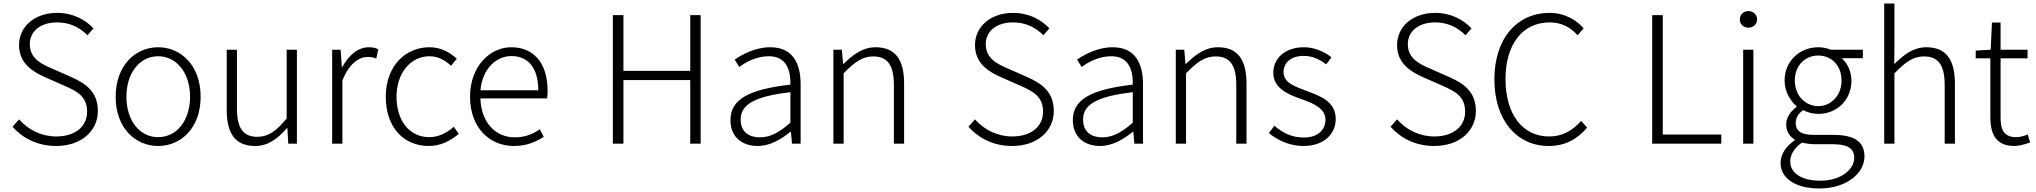

<svg xmlns="http://www.w3.org/2000/svg" viewBox="-20 -815 11548 1089"><path d="M299 13C442 13 535 -73 535 -185C535 -296 465 -342 382 -379L273 -427C220 -450 149 -481 149 -564C149 -639 211 -688 304 -688C376 -688 433 -659 476 -615L510 -654C464 -704 392 -742 304 -742C180 -742 88 -667 88 -559C88 -452 171 -406 236 -377L345 -329C417 -297 474 -269 474 -181C474 -98 407 -41 299 -41C216 -41 141 -78 88 -138L51 -96C109 -31 193 13 299 13Z M877 13C1006 13 1118 -89 1118 -266C1118 -444 1006 -547 877 -547C748 -547 636 -444 636 -266C636 -89 748 13 877 13ZM877 -37C773 -37 697 -130 697 -266C697 -402 773 -496 877 -496C981 -496 1058 -402 1058 -266C1058 -130 981 -37 877 -37Z M1427 13C1501 13 1555 -28 1607 -88H1610L1615 0H1664V-533H1606V-143C1546 -71 1502 -39 1440 -39C1358 -39 1324 -90 1324 -199V-533H1266V-192C1266 -55 1316 13 1427 13Z M1864 0H1922V-358C1961 -457 2018 -492 2065 -492C2086 -492 2096 -490 2114 -483L2126 -535C2109 -544 2093 -547 2072 -547C2010 -547 1957 -501 1921 -434H1919L1912 -533H1864Z M2412 13C2479 13 2536 -16 2582 -56L2554 -96C2518 -64 2470 -37 2415 -37C2303 -37 2229 -130 2229 -266C2229 -402 2310 -496 2416 -496C2466 -496 2505 -473 2538 -442L2571 -482C2534 -515 2486 -547 2415 -547C2283 -547 2168 -444 2168 -266C2168 -89 2273 13 2412 13Z M2894 13C2971 13 3021 -12 3064 -39L3042 -82C3002 -54 2957 -36 2900 -36C2785 -36 2708 -127 2705 -257H3083C3085 -270 3086 -284 3086 -299C3086 -455 3009 -547 2880 -547C2759 -547 2646 -439 2646 -266C2646 -91 2757 13 2894 13ZM2705 -303C2716 -425 2794 -497 2881 -497C2974 -497 3033 -432 3033 -303Z M3456 0H3516V-361H3895V0H3954V-729H3895V-413H3516V-729H3456Z M4278 13C4346 13 4410 -24 4464 -68H4466L4472 0H4521V-338C4521 -456 4476 -547 4349 -547C4262 -547 4188 -505 4147 -477L4173 -435C4210 -463 4271 -496 4341 -496C4442 -496 4465 -414 4463 -335C4228 -308 4123 -252 4123 -134C4123 -35 4192 13 4278 13ZM4290 -36C4231 -36 4181 -64 4181 -137C4181 -219 4253 -268 4463 -292V-119C4400 -64 4349 -36 4290 -36Z M4707 0H4765V-399C4827 -463 4871 -495 4933 -495C5015 -495 5050 -444 5050 -333V0H5108V-341C5108 -478 5057 -547 4946 -547C4873 -547 4818 -505 4764 -452H4762L4755 -533H4707Z M5721 13C5864 13 5957 -73 5957 -185C5957 -296 5887 -342 5804 -379L5695 -427C5642 -450 5571 -481 5571 -564C5571 -639 5633 -688 5726 -688C5798 -688 5855 -659 5898 -615L5932 -654C5886 -704 5814 -742 5726 -742C5602 -742 5510 -667 5510 -559C5510 -452 5593 -406 5658 -377L5767 -329C5839 -297 5896 -269 5896 -181C5896 -98 5829 -41 5721 -41C5638 -41 5563 -78 5510 -138L5473 -96C5531 -31 5615 13 5721 13Z M6220 13C6288 13 6352 -24 6406 -68H6408L6414 0H6463V-338C6463 -456 6418 -547 6291 -547C6204 -547 6130 -505 6089 -477L6115 -435C6152 -463 6213 -496 6283 -496C6384 -496 6407 -414 6405 -335C6170 -308 6065 -252 6065 -134C6065 -35 6134 13 6220 13ZM6232 -36C6173 -36 6123 -64 6123 -137C6123 -219 6195 -268 6405 -292V-119C6342 -64 6291 -36 6232 -36Z M6649 0H6707V-399C6769 -463 6813 -495 6875 -495C6957 -495 6992 -444 6992 -333V0H7050V-341C7050 -478 6999 -547 6888 -547C6815 -547 6760 -505 6706 -452H6704L6697 -533H6649Z M7373 13C7491 13 7556 -57 7556 -139C7556 -242 7466 -271 7384 -302C7322 -325 7260 -347 7260 -406C7260 -454 7296 -498 7375 -498C7427 -498 7466 -477 7502 -450L7532 -490C7492 -522 7435 -547 7377 -547C7265 -547 7202 -481 7202 -403C7202 -311 7290 -278 7369 -250C7431 -228 7498 -199 7498 -136C7498 -81 7457 -35 7376 -35C7303 -35 7254 -63 7208 -102L7177 -60C7225 -20 7295 13 7373 13Z M8115 13C8258 13 8351 -73 8351 -185C8351 -296 8281 -342 8198 -379L8089 -427C8036 -450 7965 -481 7965 -564C7965 -639 8027 -688 8120 -688C8192 -688 8249 -659 8292 -615L8326 -654C8280 -704 8208 -742 8120 -742C7996 -742 7904 -667 7904 -559C7904 -452 7987 -406 8052 -377L8161 -329C8233 -297 8290 -269 8290 -181C8290 -98 8223 -41 8115 -41C8032 -41 7957 -78 7904 -138L7867 -96C7925 -31 8009 13 8115 13Z M8764 13C8858 13 8926 -26 8982 -91L8948 -129C8896 -72 8841 -41 8767 -41C8614 -41 8519 -168 8519 -367C8519 -564 8616 -688 8770 -688C8837 -688 8889 -659 8928 -615L8962 -654C8923 -700 8856 -742 8770 -742C8585 -742 8456 -598 8456 -365C8456 -132 8584 13 8764 13Z M9351 0H9743V-52H9411V-729H9351Z M9867 0H9925V-533H9867ZM9897 -658C9923 -658 9946 -677 9946 -704C9946 -734 9923 -752 9897 -752C9870 -752 9848 -734 9848 -704C9848 -677 9870 -658 9897 -658Z M10299 254C10455 254 10555 166 10555 73C10555 -12 10498 -50 10377 -50H10265C10188 -50 10165 -79 10165 -117C10165 -151 10184 -173 10207 -191C10231 -177 10264 -169 10293 -169C10398 -169 10481 -247 10481 -357C10481 -411 10458 -457 10426 -485H10546V-533H10364C10347 -540 10322 -547 10293 -547C10188 -547 10102 -469 10102 -358C10102 -294 10136 -241 10170 -213V-209C10146 -191 10111 -156 10111 -110C10111 -68 10132 -40 10159 -24V-19C10110 14 10079 61 10079 108C10079 198 10166 254 10299 254ZM10293 -213C10222 -213 10160 -271 10160 -358C10160 -446 10220 -500 10293 -500C10365 -500 10425 -446 10425 -358C10425 -271 10363 -213 10293 -213ZM10306 210C10197 210 10134 166 10134 101C10134 65 10154 26 10200 -6C10227 0 10255 3 10267 3H10376C10455 3 10497 24 10497 81C10497 145 10422 210 10306 210Z M10667 0H10725V-399C10787 -463 10831 -495 10893 -495C10975 -495 11010 -444 11010 -333V0H11068V-341C11068 -478 11017 -547 10906 -547C10833 -547 10778 -505 10724 -451L10725 -567V-795H10667Z M11406 13C11430 13 11464 4 11495 -7L11481 -52C11462 -44 11436 -37 11416 -37C11345 -37 11327 -81 11327 -148V-484H11480V-533H11327V-687H11278L11271 -533L11186 -528V-484H11269V-152C11269 -53 11301 13 11406 13Z"/></svg>

Font: Source Han Sans SC Light
Style: Regular
Weight: 300
Designer: Ryoko NISHIZUKA (kana & ideographs); Paul D. Hunt (Latin, Greek & Cyrillic); Wenlong ZHANG (bopomofo); Sandoll Communica
Foundry: Adobe Systems Incorporated
Version: Version 1.004;PS 1.004;hotconv 1.0.82;makeotf.lib2.5.63406